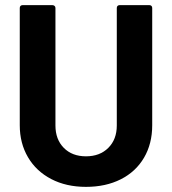

<svg xmlns="http://www.w3.org/2000/svg" viewBox="-20 -720 670 748"><path d="M57 -232V-689Q57 -694 60 -697Q63 -700 68 -700H184Q189 -700 192.5 -697Q196 -694 196 -689V-231Q196 -177 228.5 -144Q261 -111 315 -111Q369 -111 402 -144Q435 -177 435 -231V-689Q435 -694 438 -697Q441 -700 446 -700H562Q567 -700 570 -697Q573 -694 573 -689V-232Q573 -160 541 -105.5Q509 -51 450.5 -21.5Q392 8 315 8Q238 8 179.5 -22.5Q121 -53 89 -107.5Q57 -162 57 -232Z"/></svg>

Font: Barlow GEO Bold
Style: Regular
Weight: 700
Designer: Jeremy Tribby
Foundry: Tribby Type
Version: Version 1.408